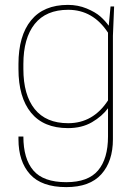

<svg xmlns="http://www.w3.org/2000/svg" viewBox="-20 -556 550 782"><path d="M250 206.1Q149.4 206.1 102.3 153.8Q55.2 101.6 55.2 11.2V0H75.2Q75.2 90.8 116 138.4Q156.7 186 250 186Q338.9 186 379.4 138.2Q419.9 90.3 419.9 0V-115.2Q396 -82.5 354.7 -58.3Q313.5 -34.2 256.8 -34.2Q157.7 -34.2 106.4 -96.9Q55.2 -159.7 55.2 -274.9V-294.9Q55.2 -410.2 106.4 -473.1Q157.7 -536.1 256.8 -536.1Q297.4 -536.1 332.8 -521.5Q368.2 -506.8 388.2 -489.3Q408.2 -471.7 422.9 -451.2L430.2 -529.8H444.8L439.9 -410.2V11.2Q439.9 101.1 392.8 153.6Q345.7 206.1 250 206.1ZM419.9 -147V-422.9Q358.9 -516.1 257.8 -516.1Q167.5 -516.1 121.3 -458.3Q75.2 -400.4 75.2 -294.9V-274.9Q75.2 -169.4 121.3 -111.8Q167.5 -54.2 257.8 -54.2Q359.4 -54.2 419.9 -147Z"/></svg>

Font: Cooper Hewitt
Style: Thin
Weight: 701
Designer: Village Type and Design LLC
Foundry: Cooper Hewitt Smithsonian Design Museum
Version: 1.000